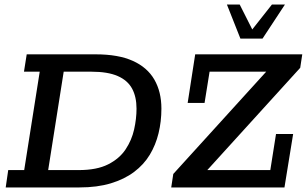

<svg xmlns="http://www.w3.org/2000/svg" viewBox="-20 -821 1344 841"><path d="M5 0 16 -76H86L154 -507H85L97 -583H399Q498 -583 561.5 -554.5Q625 -526 656 -472.5Q687 -419 687 -345Q687 -289 674.5 -237.5Q662 -186 636 -143Q610 -100 567.5 -68Q525 -36 465.5 -18Q406 0 328 0ZM191 -76H325Q404 -76 453.5 -101Q503 -126 530 -166.5Q557 -207 567.5 -254Q578 -301 578 -345Q578 -397 558.5 -433Q539 -469 495.5 -488Q452 -507 380 -507H259ZM730 0 739 -59 1146 -507H898L876 -370H802L835 -583H1304L1295 -524L888 -76H1164L1189 -234H1264L1226 0ZM1033 -652 974 -801H1030L1085 -692L1171 -801H1228L1130 -652Z"/></svg>

Font: Rokkitt SemiBold Medium
Style: Italic
Weight: 500
Italic angle: -9°
Version: Version 3.103